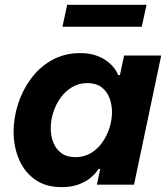

<svg xmlns="http://www.w3.org/2000/svg" viewBox="-20 -758 682 788"><path d="M309 -540Q342.8 -540 367.8 -532.3Q392.8 -524.6 410.3 -513.2Q427.8 -501.8 439.4 -489.4Q451 -477 457 -466.1Q463 -455.2 465 -450H472.2L489.2 -530H641.6L530 0H377.6L391.2 -64.8H384.4Q384.4 -64.8 376.4 -53.3Q368.4 -41.8 350.6 -27.4Q332.8 -13 303.8 -1.5Q274.8 10 232.8 10Q166.6 10 122.7 -21.8Q78.8 -53.6 57.3 -105.6Q35.8 -157.6 35.8 -217.4Q35.8 -274 54 -330.9Q72.2 -387.8 107.3 -435.3Q142.4 -482.8 193.4 -511.4Q244.4 -540 309 -540ZM338.6 -417Q303.8 -417 275.6 -400.2Q247.4 -383.4 228.1 -356.1Q208.8 -328.8 198.5 -296.3Q188.2 -263.8 188.2 -231.8Q188.2 -200.2 198.9 -173Q209.6 -145.8 232 -129.4Q254.4 -113 289.6 -113Q325 -113 352.7 -129.5Q380.4 -146 399.7 -173.3Q419 -200.6 429.3 -233.1Q439.6 -265.6 439.6 -297.6Q439.6 -329.6 428.9 -356.8Q418.2 -384 396 -400.5Q373.8 -417 338.6 -417ZM561.8 -648.2H236.2L255.8 -738.2H581.4Z"/></svg>

Font: Be Vietnam Pro Variable Thin
Style: Italic
Weight: 100
Italic angle: -12°
Designer: Lam Bao, Tony Le, Vietanh Nguyen
Foundry: Yellow Type Foundry
Version: Version 1.002